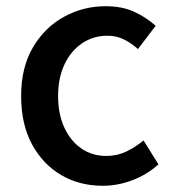

<svg xmlns="http://www.w3.org/2000/svg" viewBox="-20 -584 557 618"><path d="M311 14Q236 14 177 -20.5Q118 -55 83 -119.5Q48 -184 48 -275Q48 -367 86 -431.5Q124 -496 186 -530Q248 -564 320 -564Q373 -564 412 -546Q451 -528 481 -501L424 -426Q402 -446 378 -457.5Q354 -469 326 -469Q280 -469 244 -444.5Q208 -420 187.5 -376.5Q167 -333 167 -275Q167 -217 187 -173.5Q207 -130 242 -106Q277 -82 322 -82Q357 -82 387 -96.5Q417 -111 442 -132L490 -55Q452 -21 405 -3.5Q358 14 311 14Z"/></svg>

Font: Noto Sans KR Medium
Style: Regular
Weight: 500
Designer: Ryoko NISHIZUKA  (kana, bopomofo & ideographs); Paul D. Hunt (Latin, Greek & Cyrillic); Sandoll Communications , Soo-you
Foundry: Adobe
Version: Version 2.004-H2;hotconv 1.0.118;makeotfexe 2.5.65603